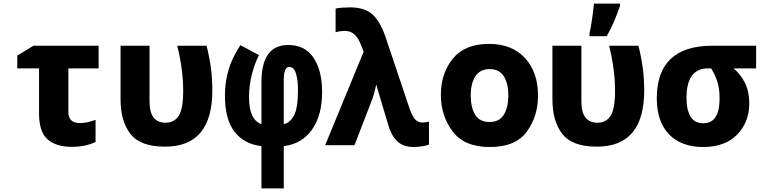

<svg xmlns="http://www.w3.org/2000/svg" viewBox="-20 -807 4240 1067"><path d="M378 9Q455 9 511 -18V-141Q462 -123 425 -123Q360 -123 360 -184V-427H528V-553H166L76 -498V-427H197V-177Q197 -74 244.5 -32.5Q292 9 378 9Z M897 8Q1160 8 1160 -304Q1160 -365 1152.5 -425Q1145 -485 1128 -553H965Q998 -420 998 -303Q998 -203 973.5 -164Q949 -125 900 -125Q811 -125 811 -242V-553H650V-255Q650 -133 705 -62.5Q760 8 897 8Z M1433 240H1557V5Q1657 -7 1713.5 -86Q1770 -165 1770 -296Q1770 -415 1722.5 -486Q1675 -557 1582 -557Q1433 -557 1433 -351V-117Q1364 -141 1364 -266Q1364 -334 1380 -394.5Q1396 -455 1419 -501L1316 -556Q1269 -485 1249.5 -417Q1230 -349 1230 -277Q1230 -143 1283.5 -74.5Q1337 -6 1433 5ZM1557 -117V-362Q1557 -435 1587 -435Q1614 -435 1625 -397.5Q1636 -360 1636 -307Q1636 -206 1613.5 -165Q1591 -124 1557 -117Z M2281 10Q2300 10 2325.5 6Q2351 2 2364 -3V-131Q2342 -126 2328 -126Q2307 -126 2290.5 -140Q2274 -154 2257 -201L2129 -582Q2098 -681 2053.5 -723.5Q2009 -766 1926 -766Q1906 -766 1883 -764.5Q1860 -763 1845 -759V-628Q1869 -635 1899 -635Q1957 -635 1986 -557L2001 -520L1787 0H1950L2045 -246Q2052 -263 2058.5 -286.5Q2065 -310 2070 -333H2073Q2077 -314 2083 -296Q2089 -278 2096 -252L2137 -115Q2152 -58 2185.5 -24Q2219 10 2281 10Z M2702 10Q2846 10 2908 -76Q2970 -162 2970 -275Q2970 -406 2897.5 -484.5Q2825 -563 2698 -563Q2563 -563 2496.5 -481Q2430 -399 2430 -280Q2430 -164 2495 -77Q2560 10 2702 10ZM2700 -129Q2646 -129 2621 -169Q2596 -209 2596 -276Q2596 -344 2622 -383.5Q2648 -423 2701 -423Q2755 -423 2780 -383Q2805 -343 2805 -277Q2805 -212 2780.5 -170.5Q2756 -129 2700 -129Z M3297 8Q3560 8 3560 -304Q3560 -365 3552.5 -425Q3545 -485 3528 -553H3365Q3398 -420 3398 -303Q3398 -203 3373.5 -164Q3349 -125 3300 -125Q3211 -125 3211 -242V-553H3050V-255Q3050 -133 3105 -62.5Q3160 8 3297 8ZM3256 -606H3352Q3377 -650 3394.5 -692.5Q3412 -735 3426 -775V-787H3281Q3278 -755 3270.5 -703Q3263 -651 3256 -621Z M3888 10Q4009 10 4076.5 -59Q4144 -128 4144 -233Q4144 -296 4121 -344Q4098 -392 4057 -427H4182V-553H3940Q3630 -553 3630 -261Q3630 -131 3698 -60.5Q3766 10 3888 10ZM3889 -122Q3840 -122 3817.5 -159.5Q3795 -197 3795 -262Q3795 -427 3915 -427H3932Q3955 -390 3967 -351.5Q3979 -313 3979 -260Q3979 -122 3889 -122Z"/></svg>

Font: Noto Sans Mono Extra
Style: Regular
Weight: 800
Designer: Monotype Design Team
Foundry: Monotype Imaging Inc.
Version: Version 1.900